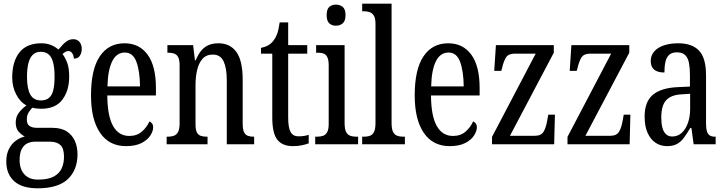

<svg xmlns="http://www.w3.org/2000/svg" viewBox="-20 -780 3921 1038"><path d="M184 238Q99 238 56.5 199.5Q14 161 14 93Q14 54 28 26Q42 -2 65 -19Q88 -36 114 -42Q96 -51 80.5 -68.5Q65 -86 65 -118Q65 -148 82 -170.5Q99 -193 123 -210Q88 -229 67 -270.5Q46 -312 46 -361Q46 -447 85 -496.5Q124 -546 203 -546Q233 -546 256 -536.5Q279 -527 296 -512Q304 -520 315 -533.5Q326 -547 341.5 -557.5Q357 -568 376 -568Q399 -568 410.5 -552.5Q422 -537 422 -516Q422 -495 412 -479Q402 -463 379 -463Q379 -480 370.5 -492Q362 -504 351 -504Q341 -504 333.5 -499.5Q326 -495 318 -488Q333 -468 343.5 -440Q354 -412 354 -366Q354 -290 317 -241Q280 -192 203 -192Q193 -192 178 -193.5Q163 -195 155 -198Q145 -188 135 -172.5Q125 -157 125 -134Q125 -109 139.5 -99Q154 -89 179 -89H262Q311 -89 341 -69.5Q371 -50 385 -17.5Q399 15 399 54Q399 139 346.5 188.5Q294 238 184 238ZM186 191Q240 191 270.5 174.5Q301 158 313.5 130Q326 102 326 68Q326 22 306.5 4Q287 -14 250 -14H168Q148 -14 129 -5.5Q110 3 98 25Q86 47 86 86Q86 116 96.5 139.5Q107 163 129 177Q151 191 186 191ZM201 -237Q228 -237 244.5 -250.5Q261 -264 268 -292.5Q275 -321 275 -365Q275 -411 267.5 -441Q260 -471 243.5 -485.5Q227 -500 200 -500Q175 -500 158.5 -485Q142 -470 134 -440Q126 -410 126 -364Q126 -300 144 -268.5Q162 -237 201 -237Z M661 10Q570 10 521 -62Q472 -134 472 -264Q472 -405 519.5 -475.5Q567 -546 653 -546Q733 -546 778 -484.5Q823 -423 823 -304V-264H560Q561 -152 591.5 -98.5Q622 -45 679 -45Q720 -45 747 -68.5Q774 -92 788 -124Q796 -120 802 -112.5Q808 -105 808 -91Q808 -71 792.5 -47Q777 -23 744.5 -6.5Q712 10 661 10ZM737 -313Q736 -395 717.5 -445.5Q699 -496 655 -496Q610 -496 586.5 -448.5Q563 -401 561 -313Z M881 0V-41H888Q906 -41 920 -46Q934 -51 942.5 -66.5Q951 -82 951 -113V-427Q951 -457 943 -471.5Q935 -486 921 -490.5Q907 -495 890 -495H885V-536H1024L1034 -454H1038Q1052 -488 1069.5 -508Q1087 -528 1109.5 -537Q1132 -546 1161 -546Q1224 -546 1258 -499Q1292 -452 1292 -349V-113Q1292 -82 1299 -66.5Q1306 -51 1319.5 -46Q1333 -41 1350 -41H1354V0H1206V-347Q1206 -411 1189 -448Q1172 -485 1130 -485Q1095 -485 1074.5 -461.5Q1054 -438 1045.5 -400.5Q1037 -363 1037 -321V-108Q1037 -78 1044.5 -64Q1052 -50 1066 -45.5Q1080 -41 1097 -41H1102V0Z M1563 10Q1507 10 1479.5 -24.5Q1452 -59 1452 -145V-490H1391V-521Q1414 -526 1430 -535Q1446 -544 1458 -560Q1470 -575 1478 -596Q1486 -617 1492 -659H1538V-536H1641V-490H1538V-144Q1538 -90 1551 -66.5Q1564 -43 1593 -43Q1610 -43 1623 -45Q1636 -47 1649 -51V-5Q1636 0 1614 5Q1592 10 1563 10Z M1684 0V-41H1694Q1713 -41 1727 -46Q1741 -51 1749 -66Q1757 -81 1757 -110V-425Q1757 -455 1750 -470Q1743 -485 1730.5 -490Q1718 -495 1699 -495H1689V-536H1843V-115Q1843 -84 1850.5 -68Q1858 -52 1872.5 -46.5Q1887 -41 1906 -41H1916V0ZM1796 -641Q1774 -641 1760 -654Q1746 -667 1746 -698Q1746 -730 1760 -742.5Q1774 -755 1796 -755Q1818 -755 1833 -742.5Q1848 -730 1848 -698Q1848 -667 1833 -654Q1818 -641 1796 -641Z M1938 0V-41H1948Q1967 -41 1981 -46.5Q1995 -52 2002.5 -68Q2010 -84 2010 -115V-651Q2010 -681 2001 -695.5Q1992 -710 1978 -714.5Q1964 -719 1948 -719H1938V-760H2097V-115Q2097 -84 2104.5 -68Q2112 -52 2126.5 -46.5Q2141 -41 2160 -41H2169V0Z M2411 10Q2320 10 2271 -62Q2222 -134 2222 -264Q2222 -405 2269.5 -475.5Q2317 -546 2403 -546Q2483 -546 2528 -484.5Q2573 -423 2573 -304V-264H2310Q2311 -152 2341.5 -98.5Q2372 -45 2429 -45Q2470 -45 2497 -68.5Q2524 -92 2538 -124Q2546 -120 2552 -112.5Q2558 -105 2558 -91Q2558 -71 2542.5 -47Q2527 -23 2494.5 -6.5Q2462 10 2411 10ZM2487 -313Q2486 -395 2467.5 -445.5Q2449 -496 2405 -496Q2360 -496 2336.5 -448.5Q2313 -401 2311 -313Z M2640 0V-40L2876 -490H2763Q2729 -490 2716 -470Q2703 -450 2694 -411L2690 -397H2652L2661 -536H2974V-495L2737 -46H2873Q2905 -46 2918.5 -67.5Q2932 -89 2939 -132L2944 -160H2980L2976 0Z M3048 0V-40L3284 -490H3171Q3137 -490 3124 -470Q3111 -450 3102 -411L3098 -397H3060L3069 -536H3382V-495L3145 -46H3281Q3313 -46 3326.5 -67.5Q3340 -89 3347 -132L3352 -160H3388L3384 0Z M3586 10Q3552 10 3525 -7.5Q3498 -25 3481.5 -60.5Q3465 -96 3465 -150Q3465 -230 3509.5 -267.5Q3554 -305 3645 -309L3710 -312V-373Q3710 -411 3705 -438.5Q3700 -466 3685 -481.5Q3670 -497 3640 -497Q3612 -497 3597.5 -483.5Q3583 -470 3577.5 -445.5Q3572 -421 3572 -388Q3535 -388 3516.5 -403.5Q3498 -419 3498 -450Q3498 -480 3516.5 -501.5Q3535 -523 3568.5 -534.5Q3602 -546 3647 -546Q3721 -546 3759 -506.5Q3797 -467 3797 -372V-113Q3797 -85 3802 -69.5Q3807 -54 3817.5 -47.5Q3828 -41 3846 -41H3849V0H3730L3718 -88H3712Q3695 -60 3679 -37.5Q3663 -15 3641.5 -2.5Q3620 10 3586 10ZM3614 -42Q3644 -42 3665.5 -61.5Q3687 -81 3699 -115Q3711 -149 3711 -191V-273L3665 -270Q3624 -268 3599.5 -253Q3575 -238 3565 -211Q3555 -184 3555 -144Q3555 -113 3561 -90Q3567 -67 3580.5 -54.5Q3594 -42 3614 -42Z"/></svg>

Font: Noto Serif ExtraCondensed
Style: Regular
Weight: 400
Width: 2
Designer: Monotype Design Team
Foundry: Monotype Imaging Inc.
Version: Version 2.013